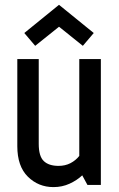

<svg xmlns="http://www.w3.org/2000/svg" viewBox="-20 -762 492 791"><path d="M200.2 8.8Q138.2 8.8 94.7 -34.2Q51.3 -77.1 51.3 -159.7V-518.6H139.6V-169.4Q139.6 -118.2 160.4 -98.4Q181.2 -78.6 221.2 -78.6Q248.5 -78.6 270.3 -89.8Q292 -101.1 306.6 -119.6V-518.6H395.5V0H340.3L318.8 -39.6Q296.9 -19 266.4 -5.1Q235.8 8.8 200.2 8.8ZM125 -573.2 80.1 -626 223.1 -742.2 366.2 -626 321.3 -573.2 223.1 -651.9Z"/></svg>

Font: Voltaire
Style: Regular
Weight: 400
Designer: Yvonne Schüttler, Eben Sorkin, Emma Marichal
Foundry: Sorkin Type Co.
Version: Version 1.010; ttfautohint (v1.8.4.7-5d5b)